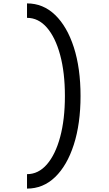

<svg xmlns="http://www.w3.org/2000/svg" viewBox="-20 -965 640 1130"><path d="M139 145V60Q206 60 256 2.5Q306 -55 334 -158.5Q362 -262 362 -400Q362 -538 334 -641.5Q306 -745 256 -802.5Q206 -860 139 -860V-945Q234 -945 304.5 -877Q375 -809 414.5 -686.5Q454 -564 454 -400Q454 -237 414.5 -114Q375 9 304.5 77Q234 145 139 145Z"/></svg>

Font: Victor Mono SemiBold
Style: Regular
Weight: 600
Monospace: yes
Designer: Rune Bjørnerås
Version: Version 1.561;gftools[0.9.30]